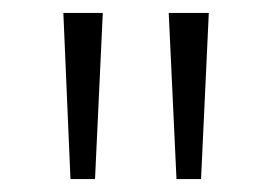

<svg xmlns="http://www.w3.org/2000/svg" viewBox="-20 -906 420 297"><path d="M89 -629 78 -886H139L127 -629ZM253 -629 241 -886H303L291 -629Z"/></svg>

Font: Noto Sans Kannada UI Light
Style: Regular
Weight: 300
Designer: Jelle Bosma - Monotype Design Team
Foundry: Monotype Imaging Inc.
Version: Version 2.005; ttfautohint (v1.8.4.7-5d5b)